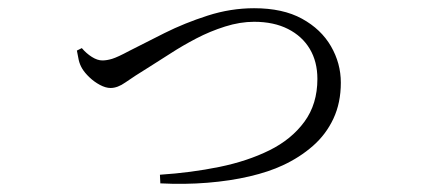

<svg xmlns="http://www.w3.org/2000/svg" viewBox="-20 -463 1040 467"><path d="M369 -38Q445 -43 513.5 -57Q582 -71 635.5 -97.5Q689 -124 720.5 -167Q752 -210 752 -271Q752 -313 733.5 -344Q715 -375 680.5 -392.5Q646 -410 598 -410Q564 -410 527.5 -398.5Q491 -387 457.5 -369.5Q424 -352 395.5 -333.5Q367 -315 346 -302Q304 -276 285 -262.5Q266 -249 249 -249Q237 -249 223 -256.5Q209 -264 197.5 -275Q186 -286 180 -296Q174 -306 171.5 -317Q169 -328 167 -340L179 -346Q190 -333 203.5 -324.5Q217 -316 229 -316Q240 -316 253 -320Q266 -324 294 -339Q331 -358 380 -382.5Q429 -407 485 -425Q541 -443 598 -443Q668 -443 714.5 -417.5Q761 -392 785 -350.5Q809 -309 809 -262Q809 -213 791 -174.5Q773 -136 741 -108Q709 -80 668 -61Q634 -45 587 -34Q540 -23 484.5 -18.5Q429 -14 370 -17Z"/></svg>

Font: Noto Serif SC ExtraLight Light
Style: Regular
Weight: 300
Version: Version 2.002-H1;hotconv 1.1.0;makeotfexe 2.6.0